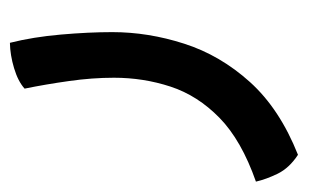

<svg xmlns="http://www.w3.org/2000/svg" viewBox="-152 -118 595 370"><g transform="rotate(-90 145.0 67.5)"><path d="M32.2 344.7Q6.8 328.1 -4.2 305.7Q-15.1 283.2 -19.5 263.7Q60.1 235.8 103.3 193.6Q146.5 151.4 163.6 99.1Q180.7 46.9 180.7 -9.8Q180.7 -51.8 174.3 -96.7Q168 -141.6 159.7 -182.1Q173.8 -194.8 199.2 -202.4Q224.6 -210 248 -210.4Q259.3 -165.5 263.9 -112.1Q268.6 -58.6 268.6 -13.2Q268.6 56.2 246.3 125.5Q224.1 194.8 172.4 252.2Q120.6 309.6 32.2 344.7Z"/></g></svg>

Font: Harmattan
Style: Bold
Weight: 700
Designer: George W. Nuss III and SIL International
Foundry: SIL International
Version: Version 4.000